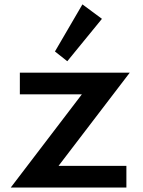

<svg xmlns="http://www.w3.org/2000/svg" viewBox="-20 -836 636 856"><path d="M28 0 345 -415.5H68.5V-512H558.5L241 -96.5H543.5V0ZM280 -563 225 -606.5 347.5 -816.5 434.5 -752Z"/></svg>

Font: Spartan Thin SemiBold
Style: Regular
Weight: 600
Version: Version 1.004